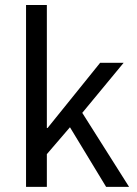

<svg xmlns="http://www.w3.org/2000/svg" viewBox="-20 -732 535 752"><path d="M82 0V-712.4H163.5V-230.7H166.3L372.3 -486.1H464.3L302.2 -290L485.6 0H395.7L254 -233.6L163.5 -128.3V0Z"/></svg>

Font: Source Sans 3 VF
Style: Regular
Weight: 200
Designer: Paul D. Hunt
Foundry: Adobe
Version: Version 3.046;hotconv 1.0.118;makeotfexe 2.5.65603